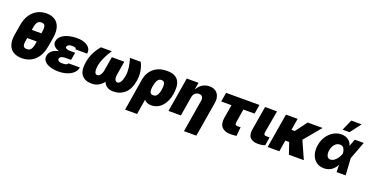

<svg xmlns="http://www.w3.org/2000/svg" viewBox="-32 -1724 5523 2857"><g transform="rotate(20 2729.5 -295.5)"><path d="M582.5 -440.4 557.1 -290Q539.6 -188 494.9 -121.3Q450.2 -54.7 386 -22.5Q321.8 9.8 244.6 9.8Q166 9.8 111.3 -22.5Q56.6 -54.7 33.9 -121.3Q11.2 -188 28.8 -290L54.2 -440.4Q70.3 -541.5 115 -608.6Q159.7 -675.8 224.9 -709.5Q290 -743.2 367.7 -743.2Q444.3 -743.2 498.3 -709.7Q552.2 -676.3 575.4 -609.1Q598.6 -542 582.5 -440.4ZM247.6 -465.8 242.7 -437.5H394.5L398.9 -465.8Q406.7 -517.1 401.9 -544.2Q397 -571.3 381.6 -581.1Q366.2 -590.8 342.3 -590.8Q300.3 -590.8 278.8 -563Q257.3 -535.2 247.6 -465.8ZM366.7 -268.6 371.6 -299.8H219.7L214.4 -268.6Q201.2 -194.8 214.1 -169.2Q227.1 -143.6 270 -143.6Q293 -143.6 311.3 -152.1Q329.6 -160.6 343.3 -187.3Q356.9 -213.9 366.7 -268.6Z M1106 -156.2Q1099.1 -113.3 1072.5 -81.8Q1045.9 -50.3 1006.3 -30Q966.8 -9.8 920.7 0Q874.5 9.8 828.6 9.8Q751.5 9.8 691.9 -9.3Q632.3 -28.3 601.3 -64Q570.3 -99.6 578.6 -149.4Q586.9 -200.2 626.7 -232.7Q666.5 -265.1 730.5 -278.3Q677.2 -293.9 649.4 -325.9Q621.6 -357.9 628.4 -397.5Q636.7 -448.2 677.2 -482.7Q717.8 -517.1 781.5 -534.9Q845.2 -552.7 922.4 -552.7Q988.3 -552.7 1040 -533.2Q1091.8 -513.7 1118.9 -476.6Q1146 -439.5 1137.2 -386.7H952.6Q956.1 -406.7 936.8 -412.8Q917.5 -418.9 887.2 -418.9Q849.1 -418.9 830.3 -405.5Q811.5 -392.1 809.1 -377.9Q806.2 -359.9 826.2 -348.9Q846.2 -337.9 880.4 -337.9H965.3L956.1 -287.1H956.5L944.8 -217.8H859.9Q841.3 -217.8 820.3 -214.1Q799.3 -210.4 783.2 -200.7Q767.1 -190.9 763.2 -170.9Q761.2 -154.3 777.8 -138.9Q794.4 -123.5 835.4 -124Q879.9 -123.5 901.1 -132.3Q922.4 -141.1 924.3 -156.2Z M1298.8 -545.9H1468.8Q1419.9 -470.7 1388.2 -401.1Q1356.4 -331.5 1346.7 -272.5Q1336.9 -210.9 1346.2 -174.3Q1355.5 -137.7 1386.7 -137.7Q1413.1 -137.7 1434.8 -166.7Q1456.5 -195.8 1465.8 -250L1501 -462.9H1698.2L1663.1 -250Q1653.8 -195.8 1666 -166.7Q1678.2 -137.7 1705.1 -137.7Q1735.4 -137.7 1757.1 -174.3Q1778.8 -210.9 1789.1 -272.5Q1798.8 -331.5 1790.3 -401.1Q1781.7 -470.7 1757.8 -545.9H1927.7Q1959.5 -486.8 1971.4 -414.8Q1983.4 -342.8 1971.7 -266.6Q1949.2 -124 1874.3 -57.1Q1799.3 9.8 1693.4 9.8Q1632.3 9.8 1594 -15.9Q1555.7 -41.5 1537.6 -86.9Q1504.4 -41.5 1457.3 -15.9Q1410.2 9.8 1348.6 9.8Q1243.2 9.8 1190.7 -57.1Q1138.2 -124 1163.1 -266.6Q1176.3 -342.8 1211.7 -414.8Q1247.1 -486.8 1298.8 -545.9Z M1953.1 203.1 2034.2 -293.9Q2054.2 -416.5 2135.7 -484.6Q2217.3 -552.7 2343.8 -552.7Q2419.9 -552.7 2465.1 -529.5Q2510.3 -506.3 2531.7 -466.8Q2553.2 -427.2 2556.6 -377.7Q2560.1 -328.1 2552.7 -275.4L2551.8 -265.6Q2530.8 -139.2 2462.6 -64.7Q2394.5 9.8 2293.9 9.8Q2254.4 9.8 2227.1 -2.4Q2199.7 -14.6 2182.1 -37.6L2142.6 203.1ZM2220.7 -269.5 2218.8 -258.8Q2214.4 -228.5 2214.8 -201.4Q2215.3 -174.3 2227.8 -157.5Q2240.2 -140.6 2270.5 -140.6Q2304.2 -140.6 2323 -160.4Q2341.8 -180.2 2351.1 -209.2Q2360.4 -238.3 2364.3 -265.6L2365.2 -275.4Q2370.1 -306.2 2368.9 -334Q2367.7 -361.8 2355 -379.2Q2342.3 -396.5 2311.5 -396.5Q2272.5 -396.5 2251.5 -362.1Q2230.5 -327.6 2220.7 -269.5Z M2813.5 -306.6 2762.7 0H2566.4L2657.2 -545.9H2842.8L2826.2 -441.4H2832Q2858.4 -493.7 2908 -523.2Q2957.5 -552.7 3017.6 -552.7Q3075.7 -552.7 3114 -526.4Q3152.3 -500 3168.2 -453.9Q3184.1 -407.7 3173.8 -347.7L3082 204.1H2885.7L2970.7 -306.6Q2977.5 -347.2 2961.2 -370.4Q2944.8 -393.6 2907.2 -393.6Q2871.1 -393.6 2845.7 -370.4Q2820.3 -347.2 2813.5 -306.6Z M3808.1 -545.9 3783.7 -400.4H3606.4L3571.8 -187.5Q3568.4 -165 3574.7 -151.4Q3581.1 -137.7 3606 -137.7Q3625 -137.7 3634 -137.9Q3643.1 -138.2 3657.7 -139.6L3645 2.9Q3623 6.3 3601.8 8.1Q3580.6 9.8 3548.3 9.8Q3456.1 9.8 3411.4 -40.3Q3366.7 -90.3 3382.3 -186.5L3418 -400.4H3255.4L3279.8 -545.9Z M3897 -545.9H4086.4L4024.9 -194.3Q4021 -166 4029.8 -154.8Q4038.6 -143.6 4070.8 -143.6H4114.7L4093.3 -11.7Q4067.9 -2.9 4040.3 1.5Q4012.7 5.9 3987.8 5.9Q3901.9 5.9 3860.8 -34.7Q3819.8 -75.2 3833.5 -165Z M4473.1 0 4412.1 -179.7H4351.6L4321.8 0H4136.2L4228 -545.9H4412.6L4381.8 -361.3H4434.1L4571.8 -545.9H4808.1L4585.4 -278.3L4709.5 0Z M5027.8 11.7Q4957 11.2 4907 -26.4Q4856.9 -64 4835.2 -130.4Q4813.5 -196.8 4827.6 -282.2Q4841.3 -363.8 4883.1 -424.6Q4924.8 -485.4 4983.4 -519Q5042 -552.7 5106 -552.7Q5169.9 -552.7 5215.8 -520.5Q5261.7 -488.3 5273.9 -434.6H5275.9L5317.9 -545.9H5459.5L5356.9 -271.5L5355 -267.6L5371.6 0H5228L5225.6 -109.9L5222.2 -109.4Q5195.8 -57.1 5147 -22.9Q5098.1 11.2 5027.8 11.7ZM5013.2 -265.6Q5005.4 -211.4 5022 -177.5Q5038.6 -143.6 5074.7 -143.6Q5105.5 -143.6 5133.5 -163.1Q5161.6 -182.6 5183.3 -213.4Q5205.1 -244.1 5216.3 -277.3L5221.7 -291.5Q5218.3 -340.3 5199.5 -371.1Q5180.7 -401.9 5138.2 -402.3Q5088.4 -401.9 5055.7 -363Q5022.9 -324.2 5013.2 -265.6ZM5096.2 -624 5171.4 -794.9H5335.4L5205.6 -624Z"/></g></svg>

Font: Inter Tight Black
Style: Italic
Weight: 900
Italic angle: -9.39999°
Designer: Rasmus Andersson
Foundry: rsms
Version: Version 3.004; ttfautohint (v1.8.4.7-5d5b)